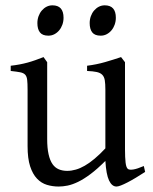

<svg xmlns="http://www.w3.org/2000/svg" viewBox="-20 -682 570 717"><path d="M522 -40Q503.9 -28.3 487.3 -18.3Q470.7 -8.3 456.5 -1Q442.4 6.3 431.6 10.5Q420.9 14.6 415 14.6Q397.9 14.6 387.2 -8.1Q376.5 -30.8 373.5 -81.1Q343.3 -50.8 318.1 -32Q293 -13.2 271.7 -2.9Q250.5 7.3 232.7 11Q214.8 14.6 199.2 14.6Q176.3 14.6 155.3 8.3Q134.3 2 118.2 -14.9Q102.1 -31.7 92.5 -61Q83 -90.3 83 -136.2V-347.2Q83 -370.6 81.5 -383.5Q80.1 -396.5 74 -403.1Q67.9 -409.7 55.2 -412.1Q42.5 -414.6 20 -417V-436.5Q37.6 -438.5 53 -441.4Q68.4 -444.3 82.8 -448.2Q97.2 -452.1 111.8 -457.3Q126.5 -462.4 142.6 -468.8L156.2 -449.7V-163.1Q156.2 -128.9 161.4 -106Q166.5 -83 176 -69.3Q185.5 -55.7 199.5 -49.8Q213.4 -43.9 231 -43.9Q246.6 -43.9 262.9 -48.6Q279.3 -53.2 296.6 -63.2Q314 -73.2 333 -89.1Q352.1 -105 373.5 -127.9V-347.2Q373.5 -369.1 371.3 -382.3Q369.1 -395.5 361.8 -402.8Q354.5 -410.2 341.1 -413.1Q327.6 -416 305.2 -417V-436.5Q340.3 -440.9 372.6 -450.2Q404.8 -459.5 432.1 -468.8L446.8 -449.7V-124Q446.8 -93.8 449 -74.7Q451.2 -55.7 458 -50.8Q463.9 -46.9 478 -49.1Q492.2 -51.3 517.1 -62ZM412.6 -615.7Q412.6 -602.1 408.2 -589.8Q403.8 -577.6 396.2 -568.6Q388.7 -559.6 378.4 -554.2Q368.2 -548.8 356 -548.8Q334 -548.8 324.5 -561Q314.9 -573.2 314.9 -595.7Q314.9 -609.4 319.3 -621.6Q323.7 -633.8 331.5 -642.8Q339.4 -651.9 349.4 -657Q359.4 -662.1 371.1 -662.1Q412.6 -662.1 412.6 -615.7ZM217.3 -615.7Q217.3 -602.1 212.9 -589.8Q208.5 -577.6 200.9 -568.6Q193.4 -559.6 183.1 -554.2Q172.9 -548.8 160.6 -548.8Q138.7 -548.8 129.2 -561Q119.6 -573.2 119.6 -595.7Q119.6 -609.4 124 -621.6Q128.4 -633.8 136.2 -642.8Q144 -651.9 154.1 -657Q164.1 -662.1 175.8 -662.1Q217.3 -662.1 217.3 -615.7Z"/></svg>

Font: Noto Serif Devanagari
Style: Regular
Weight: 400
Designer: Monotype Design Team
Foundry: Monotype Imaging Inc.
Version: Version 1.01